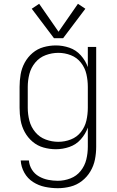

<svg xmlns="http://www.w3.org/2000/svg" viewBox="-20 -777 616 1010"><path d="M284 213Q318 213 351 204.5Q384 196 411 175Q438 154 455.5 124.5Q473 95 479.5 62Q486 29 486 -5V-530H442V-424Q430 -458 405 -486Q380 -514 345 -526Q310 -538 274 -538Q241 -538 209 -529Q177 -520 151.5 -498.5Q126 -477 110 -447.5Q94 -418 88.5 -385.5Q83 -353 83 -320V-210Q83 -177 88.5 -144.5Q94 -112 110 -82.5Q126 -53 151.5 -31.5Q177 -10 209 -1Q241 8 274 8Q310 8 345 -4Q380 -16 405 -44Q430 -72 442 -106V-5Q442 29 434 62Q426 95 404.5 122Q383 149 350.5 161.5Q318 174 284 174Q259 174 233.5 169Q208 164 185 151Q162 138 148 115.5Q134 93 132 67H89Q91 101 108 131.5Q125 162 154 180.5Q183 199 216.5 206Q250 213 284 213ZM287 -31Q253 -31 220.5 -43Q188 -55 165.5 -82Q143 -109 134.5 -142.5Q126 -176 126 -210V-320Q126 -354 134.5 -387.5Q143 -421 165.5 -448Q188 -475 220.5 -487Q253 -499 287 -499Q321 -499 353 -486.5Q385 -474 406 -447Q427 -420 434.5 -387Q442 -354 442 -320V-210Q442 -176 434.5 -143Q427 -110 406 -83Q385 -56 353 -43.5Q321 -31 287 -31ZM264 -576H312L429 -731L390 -757L288 -610L186 -757L147 -731Z"/></svg>

Font: Iosevka Sparkle Extralight
Style: Regular
Weight: 200
Designer: Belleve Invis
Foundry: Belleve Invis
Version: Version 4.5.0; ttfautohint (v1.8.3)